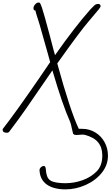

<svg xmlns="http://www.w3.org/2000/svg" viewBox="-76 -998 842 1462"><path d="M746 188Q746 260 698 319Q650 378 575 411Q500 444 423 444Q333 444 281 407.5Q229 371 225 300Q224 287 234.5 276.5Q245 266 256 266Q265 266 268 271.5Q271 277 273 289Q273 313 282 342Q293 376 330.5 386.5Q368 397 423 397Q488 397 551.5 374.5Q615 352 658 309Q703 266 703 186Q703 125 671 86Q639 47 570 29Q564 27 550 27Q537 27 525.5 28.5Q514 30 505 30Q490 30 484 23Q484 23 482 21Q481 21 481 22L470 -25Q466 -48 458 -70Q401 -196 323 -462L270 -385Q180 -253 122 -170Q64 -87 -2 0Q-9 13 -24 13Q-56 13 -56 -11L-55 -16Q42 -140 218 -396Q276 -482 306 -525Q299 -548 287 -594L253 -714Q227 -811 198 -899L194 -918H193Q179 -918 179 -935Q179 -951 191.5 -964.5Q204 -978 212 -978H221L227 -977Q231 -974 243 -941Q260 -890 303 -728L333 -613Q337 -602 343 -578Q494 -793 611 -925Q645 -962 655 -965Q665 -968 672 -968Q680 -968 685 -963.5Q690 -959 690 -952Q690 -944 677 -928Q638 -881 598 -834Q537 -764 360 -515Q460 -150 524 -17H550Q604 -17 649 10Q694 37 720 84Q746 131 746 188Z"/></svg>

Font: Bad Script
Style: Regular
Weight: 400
Italic angle: -10°
Designer: Roman Shchyukin (Gaslight Type Foundry), Cyreal (Charset Expansion)
Foundry: Gaslight
Version: Version 2.000